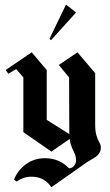

<svg xmlns="http://www.w3.org/2000/svg" viewBox="-20 -649 472 822"><path d="M305.8 -595.8 198.3 -476.7 191.7 -482.5 262.5 -629.2ZM115 107.5Q170 107.5 200 152.5L354.2 44.2Q359.2 40.8 371.7 33.8Q384.2 26.7 391.2 21.7Q398.3 16.7 405 6.7Q411.7 -3.3 411.7 -16.7Q411.7 -28.3 405.4 -39.2Q399.2 -50 393.3 -67.9Q387.5 -85.8 387.5 -115.8V-335.8L311.7 -425L231.7 -370.8L275.8 -317.5L276.7 -85.8Q276.7 -80 276.7 -75L180 -135.8V-349.2L115.8 -425L4.2 -349.2L15.8 -333.3L49.2 -353.3L80 -317.5V-83.3L200 0L278.3 -54.2Q281.7 -27.5 293.8 -4.2Q305.8 19.2 305.8 35.8Q305.8 50 297.5 60.4Q289.2 70.8 275.8 71.7Q234.2 28.3 172.5 28.3Q125.8 28.3 90.4 54.6Q55 80.8 40 120L51.7 128.3Q80 107.5 115 107.5Z"/></svg>

Font: Chomsky
Style: Regular
Weight: 400
Version: Version 2.3